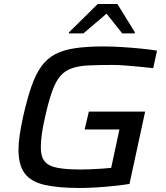

<svg xmlns="http://www.w3.org/2000/svg" viewBox="-20 -927 826 955"><path d="M377 8Q269 8 201.5 -7.5Q134 -23 103 -64.5Q72 -106 72 -182Q72 -215 78 -256Q84 -297 95 -347Q115 -435 136 -496Q157 -557 185.5 -596.5Q214 -636 255 -657.5Q296 -679 355 -687.5Q414 -696 495 -696Q537 -696 585 -693Q633 -690 679.5 -685.5Q726 -681 761 -675L742 -588Q708 -592 670.5 -595.5Q633 -599 599.5 -601.5Q566 -604 541 -604Q469 -604 419 -601.5Q369 -599 335 -586.5Q301 -574 278.5 -547Q256 -520 238.5 -470.5Q221 -421 204 -344Q193 -297 188 -259.5Q183 -222 183 -193Q183 -148 202 -124.5Q221 -101 264.5 -92.5Q308 -84 381 -84Q403 -84 430 -85Q457 -86 485 -88Q513 -90 533 -92L574 -283H401L422 -372H702L624 -12Q586 -6 541.5 -1.5Q497 3 454.5 5.5Q412 8 377 8ZM322 -761 323 -766 466 -907H564L651 -766L650 -761H588L510 -859L395 -761Z"/></svg>

Font: Saira Expanded Medium
Style: Italic
Weight: 500
Width: 7
Italic angle: -12°
Designer: Hector Gatti with collaboration of the Omnibus-Type team
Foundry: Omnibus-Type
Version: Version 1.101